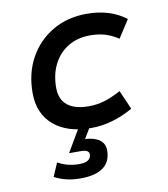

<svg xmlns="http://www.w3.org/2000/svg" viewBox="-80 -554 740 844"><g transform="rotate(-10 290.0 -132.0)"><path d="M297 12Q190 12 129.5 -40Q69 -92 69 -184Q69 -272 106.5 -340Q144 -408 210.5 -447Q277 -486 363 -486Q468 -486 538 -432L487 -353Q456 -373 427 -381.5Q398 -390 361 -390Q306 -390 264 -365Q222 -340 198.5 -294.5Q175 -249 175 -189Q175 -137 207.5 -110.5Q240 -84 303 -84Q339 -84 372.5 -94Q406 -104 447 -126L484 -41Q390 12 297 12ZM213 222Q177 222 148.5 215Q120 208 96 195L122 135Q146 148 169 153.5Q192 159 217 159Q270 159 270 124Q270 115 261.5 109.5Q253 104 231 104H181L242 0H294L261 55Q302 57 325 73.5Q348 90 348 121Q348 171 313.5 196.5Q279 222 213 222Z"/></g></svg>

Font: Sometype Mono SemiBold
Style: Italic
Weight: 600
Italic angle: -12°
Designer: Ryoichi Tsunekawa
Foundry: Dharma Type
Version: Version 1.001